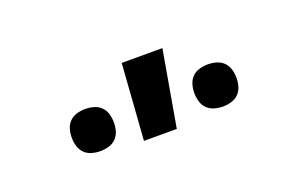

<svg xmlns="http://www.w3.org/2000/svg" viewBox="-37 -861 574 368"><g transform="rotate(-20 250.0 -677.5)"><path d="M375 -610Q366 -610 357.5 -612.5Q349 -615 343 -621Q337 -627 334.5 -635.5Q332 -644 332 -653Q332 -662 334.5 -670.5Q337 -679 343 -685Q349 -691 357.5 -693.5Q366 -696 375 -696Q384 -696 392.5 -693.5Q401 -691 407 -685Q413 -679 415.5 -670.5Q418 -662 418 -653Q418 -644 415.5 -635.5Q413 -627 407 -621Q401 -615 392.5 -612.5Q384 -610 375 -610ZM125 -610Q116 -610 107.5 -612.5Q99 -615 93 -621Q87 -627 84.5 -635.5Q82 -644 82 -653Q82 -662 84.5 -670.5Q87 -679 93 -685Q99 -691 107.5 -693.5Q116 -696 125 -696Q134 -696 142.5 -693.5Q151 -691 157 -685Q163 -679 165.5 -670.5Q168 -662 168 -653Q168 -644 165.5 -635.5Q163 -627 157 -621Q151 -615 142.5 -612.5Q134 -610 125 -610ZM210 -600 221 -755H304L277 -600Z"/></g></svg>

Font: Iosevka Term
Style: Regular
Weight: 400
Monospace: yes
Designer: Belleve Invis
Foundry: Belleve Invis
Version: Version 30.0.1